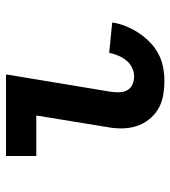

<svg xmlns="http://www.w3.org/2000/svg" viewBox="16 -576 568 640"><g transform="rotate(-90 300.0 -256.0)"><path d="M351 8Q325 8 300.5 3.5Q276 -1 255.5 -13.5Q235 -26 220.5 -45Q206 -64 199 -87Q192 -110 192 -135.5Q192 -161 197 -186L235 -419H100V-520H372L314 -170Q312 -156 312.5 -141.5Q313 -127 319.5 -115.5Q326 -104 338.5 -98.5Q351 -93 365 -93Q380 -93 394.5 -100Q409 -107 419 -119.5Q429 -132 435 -147Q441 -162 444 -176L545 -166Q542 -144 533 -121.5Q524 -99 511 -79Q498 -59 480.5 -41.5Q463 -24 441.5 -12.5Q420 -1 396.5 3.5Q373 8 351 8Z"/></g></svg>

Font: Iosevka HT Extended
Style: Bold Italic
Weight: 700
Width: 7
Italic angle: -9°
Monospace: yes
Designer: Belleve Invis
Foundry: Belleve Invis
Version: Version 32.3.0; ttfautohint (v1.8.4)